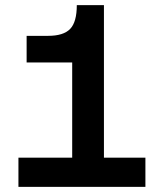

<svg xmlns="http://www.w3.org/2000/svg" viewBox="-20 -730 640 750"><path d="M52 0V-114H262V-486H84V-590H168Q228 -590 254 -617Q280 -644 280 -710H386V-114H548V0Z"/></svg>

Font: Geist Mono SemiBold
Style: Regular
Weight: 600
Monospace: yes
Designer: Basement.studio, Andrés Briganti, Mateo Zaragoza
Foundry: Basement.studio, Vercel, Andrés Briganti, Guido Ferreyra, Mateo Zaragoza
Version: Version 1.500; ttfautohint (v1.8.4.7-5d5b)